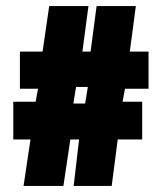

<svg xmlns="http://www.w3.org/2000/svg" viewBox="-20 -616 536 636"><path d="M472 -322H394L386 -279H451V-154H370L350 0H224L242 -154H213L190 0H58L81 -154H24V-279H98L106 -322H46V-445H121L143 -596H273L253 -445H280L300 -596H430L410 -445H472ZM271 -328H232L223 -273H262Z"/></svg>

Font: Passion One
Style: Regular
Weight: 400
Designer: Alejandro Lo Celso
Foundry: Fontstage
Version: Version 1.002